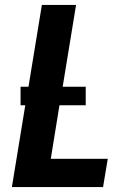

<svg xmlns="http://www.w3.org/2000/svg" viewBox="-20 -755 540 775"><path d="M28 0 82 -330H63V-405H95L149 -735H287L233 -405H326V-330H220L185 -114H415L396 0Z"/></svg>

Font: Iosevka SS04 Heavy Oblique
Style: Regular
Weight: 900
Italic angle: -9°
Monospace: yes
Designer: Belleve Invis
Foundry: Belleve Invis
Version: Version 19.0.0; ttfautohint (v1.8.4)